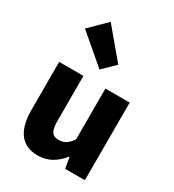

<svg xmlns="http://www.w3.org/2000/svg" viewBox="-225 -1079 1105 1219"><g transform="rotate(30 327.0 -469.5)"><path d="M243 14C321 14 374 -22 421 -78H425L438 0H583V-569H405V-196C375 -154 350 -138 310 -138C265 -138 244 -160 244 -239V-569H66V-217C66 -75 119 14 243 14ZM312 -655 400 -741 222 -953 102 -834Z"/></g></svg>

Font: Noto Sans Korean Black
Style: Bold
Weight: 900
Designer: Ryoko NISHIZUKA (kana & ideographs); Paul D. Hunt (Latin, Greek & Cyrillic); Wenlong ZHANG (bopomofo); Sandoll Communica
Foundry: Adobe Systems Incorporated
Version: Version 1.000;PS 1;hotconv 1.0.78;makeotf.lib2.5.61930